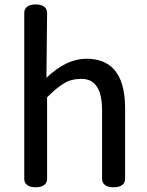

<svg xmlns="http://www.w3.org/2000/svg" viewBox="-20 -791 646 846"><path d="M177.7 21.5Q165 34.2 136.7 34.2Q108.4 34.2 96.7 21.5Q86.9 12.7 86.9 -3.9V-733.4Q86.9 -750 96.7 -758.8Q108.4 -771.5 136.7 -771.5Q165 -771.5 177.7 -758.8Q187.5 -749 187.5 -733.4L184.6 -448.2Q272.5 -532.2 360.4 -532.2Q435.5 -532.2 477.5 -490.2Q531.2 -436.5 531.2 -314.5V-3.9Q531.2 11.7 521.5 21.5Q508.8 34.2 480.5 34.2Q452.1 34.2 439.5 21.5Q429.7 11.7 429.7 -3.9V-302.7Q429.7 -377 406.2 -410.2Q383.8 -443.4 339.8 -443.4Q293.9 -443.4 263.7 -424.8Q231.4 -406.2 187.5 -362.3V-3.9Q187.5 11.7 177.7 21.5Z"/></svg>

Font: TaiwanPearl
Style: Regular
Weight: 400
Version: Version 2.102